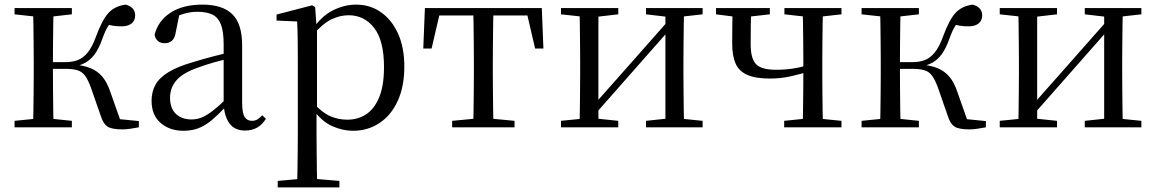

<svg xmlns="http://www.w3.org/2000/svg" viewBox="-20 -551 5005 831"><path d="M43 0V-28L153 -39H185L291 -28V0ZM43 -489V-516H291V-489L185 -477H153ZM123 0Q124 -24 124.5 -65Q125 -106 125.5 -150Q126 -194 126 -229V-288Q126 -322 125.5 -366Q125 -410 124.5 -451Q124 -492 123 -516H212Q211 -492 210.5 -450.5Q210 -409 209.5 -362.5Q209 -316 209 -278V-258Q209 -209 209.5 -158.5Q210 -108 210.5 -66Q211 -24 212 0ZM417 -47 373 -173Q361 -206 348 -223.5Q335 -241 315 -247Q295 -253 263 -253H167V-282H262Q292 -282 315.5 -290.5Q339 -299 359 -323Q379 -347 396 -394Q422 -465 449.5 -495Q477 -525 524 -531Q565 -520 565 -484Q565 -462 549.5 -449.5Q534 -437 506 -437Q483 -437 467 -440Q451 -443 434 -448L481 -479Q462 -459 449 -439.5Q436 -420 423 -383Q408 -341 390 -316.5Q372 -292 349 -279.5Q326 -267 297 -262L298 -272Q343 -268 373 -255.5Q403 -243 423.5 -218.5Q444 -194 458 -152L507 -13L450 -40L581 -27V0Q565 3 545.5 6Q526 9 510 9Q464 9 445.5 -3Q427 -15 417 -47Z M774 15Q714 15 675 -19Q636 -53 636 -115Q636 -154 653 -184.5Q670 -215 709.5 -239Q749 -263 815 -282Q857 -295 903 -307Q949 -319 989 -328V-303Q949 -293 908 -281.5Q867 -270 833 -257Q769 -234 742.5 -202Q716 -170 716 -128Q716 -82 741.5 -58Q767 -34 809 -34Q832 -34 854 -43Q876 -52 904 -74Q932 -96 970 -134L979 -87H955Q924 -54 896.5 -31Q869 -8 840 3.5Q811 15 774 15ZM1041 14Q996 14 973.5 -16.5Q951 -47 948 -100V-103V-359Q948 -415 936 -445.5Q924 -476 899 -488Q874 -500 834 -500Q805 -500 776 -491.5Q747 -483 714 -465L757 -492L741 -413Q737 -386 724.5 -375Q712 -364 693 -364Q657 -364 649 -400Q664 -461 718 -496Q772 -531 856 -531Q943 -531 985.5 -489.5Q1028 -448 1028 -355V-108Q1028 -61 1039 -44.5Q1050 -28 1070 -28Q1083 -28 1093 -33.5Q1103 -39 1115 -52L1131 -37Q1115 -11 1092.5 1.5Q1070 14 1041 14Z M1182 260V232L1293 222H1330L1449 232V260ZM1266 260Q1267 226 1267.5 185.5Q1268 145 1268.5 103.5Q1269 62 1269 27V-287Q1269 -338 1268.5 -379.5Q1268 -421 1266 -458L1177 -462V-488L1331 -528L1344 -520L1350 -435L1352 -430V-79L1350 -69V27Q1350 61 1350.5 102.5Q1351 144 1351.5 185Q1352 226 1353 260ZM1508 15Q1463 15 1418 -5Q1373 -25 1335 -77H1322L1336 -105Q1374 -64 1408.5 -48.5Q1443 -33 1484 -33Q1528 -33 1563.5 -55.5Q1599 -78 1620.5 -128.5Q1642 -179 1642 -261Q1642 -375 1599.5 -430Q1557 -485 1489 -485Q1451 -485 1414 -467Q1377 -449 1332 -398L1322 -425H1333Q1372 -482 1421.5 -506.5Q1471 -531 1521 -531Q1582 -531 1629 -498Q1676 -465 1703 -405Q1730 -345 1730 -263Q1730 -177 1701.5 -114.5Q1673 -52 1622.5 -18.5Q1572 15 1508 15Z M1812 -341 1819 -516H2325L2332 -341H2296L2256 -513L2298 -484H1846L1888 -513L1848 -341ZM1937 0V-28L2052 -39H2092L2207 -28V0ZM2028 0Q2029 -24 2029.5 -65Q2030 -106 2030.5 -150Q2031 -194 2031 -229V-288Q2031 -322 2030.5 -366Q2030 -410 2029.5 -451Q2029 -492 2028 -516H2116Q2115 -492 2114.5 -451Q2114 -410 2113.5 -366Q2113 -322 2113 -288V-229Q2113 -194 2113.5 -150Q2114 -106 2114.5 -65Q2115 -24 2116 0Z M2408 0V-28L2517 -39H2551L2656 -28V0ZM2776 0V-28L2879 -39H2913L3021 -28V0ZM2488 0Q2489 -24 2489.5 -65Q2490 -106 2490.5 -150Q2491 -194 2491 -229V-288Q2491 -322 2490.5 -366Q2490 -410 2489.5 -451Q2489 -492 2488 -516H2570V0ZM2547 -47 2512 -66H2523L2700 -266L2881 -471L2915 -451H2903L2725 -249ZM2860 0V-516H2941Q2940 -492 2939.5 -451Q2939 -410 2938.5 -366Q2938 -322 2938 -288V-229Q2938 -194 2938.5 -150Q2939 -106 2939.5 -65Q2940 -24 2941 0ZM2408 -489V-516H2656V-489L2552 -477H2518ZM2776 -489V-516H3021V-489L2914 -477H2879Z M3313 -211Q3250 -211 3214 -227Q3178 -243 3163.5 -276.5Q3149 -310 3149 -362Q3149 -405 3149.5 -442Q3150 -479 3151 -516H3232Q3230 -477 3229.5 -441Q3229 -405 3229 -360Q3229 -297 3252.5 -273Q3276 -249 3339 -249Q3379 -249 3413.5 -254.5Q3448 -260 3491 -273V-245Q3445 -230 3401.5 -220.5Q3358 -211 3313 -211ZM3454 0Q3455 -24 3455.5 -65Q3456 -106 3456.5 -152Q3457 -198 3457 -234V-288Q3457 -322 3456.5 -366Q3456 -410 3455.5 -451Q3455 -492 3454 -516H3542Q3541 -492 3540.5 -451Q3540 -410 3539.5 -366Q3539 -322 3539 -288V-229Q3539 -194 3539.5 -150Q3540 -106 3540.5 -65Q3541 -24 3542 0ZM3079 -489V-516H3312V-489L3206 -477H3173ZM3374 0V-28L3481 -39H3513L3622 -28V0ZM3375 -489V-516H3622V-489L3515 -477H3483Z M3709 0V-28L3819 -39H3851L3957 -28V0ZM3709 -489V-516H3957V-489L3851 -477H3819ZM3789 0Q3790 -24 3790.5 -65Q3791 -106 3791.5 -150Q3792 -194 3792 -229V-288Q3792 -322 3791.5 -366Q3791 -410 3790.5 -451Q3790 -492 3789 -516H3878Q3877 -492 3876.5 -450.5Q3876 -409 3875.5 -362.5Q3875 -316 3875 -278V-258Q3875 -209 3875.5 -158.5Q3876 -108 3876.5 -66Q3877 -24 3878 0ZM4083 -47 4039 -173Q4027 -206 4014 -223.5Q4001 -241 3981 -247Q3961 -253 3929 -253H3833V-282H3928Q3958 -282 3981.5 -290.5Q4005 -299 4025 -323Q4045 -347 4062 -394Q4088 -465 4115.5 -495Q4143 -525 4190 -531Q4231 -520 4231 -484Q4231 -462 4215.5 -449.5Q4200 -437 4172 -437Q4149 -437 4133 -440Q4117 -443 4100 -448L4147 -479Q4128 -459 4115 -439.5Q4102 -420 4089 -383Q4074 -341 4056 -316.5Q4038 -292 4015 -279.5Q3992 -267 3963 -262L3964 -272Q4009 -268 4039 -255.5Q4069 -243 4089.5 -218.5Q4110 -194 4124 -152L4173 -13L4116 -40L4247 -27V0Q4231 3 4211.5 6Q4192 9 4176 9Q4130 9 4111.5 -3Q4093 -15 4083 -47Z M4307 0V-28L4416 -39H4450L4555 -28V0ZM4675 0V-28L4778 -39H4812L4920 -28V0ZM4387 0Q4388 -24 4388.5 -65Q4389 -106 4389.5 -150Q4390 -194 4390 -229V-288Q4390 -322 4389.5 -366Q4389 -410 4388.5 -451Q4388 -492 4387 -516H4469V0ZM4446 -47 4411 -66H4422L4599 -266L4780 -471L4814 -451H4802L4624 -249ZM4759 0V-516H4840Q4839 -492 4838.5 -451Q4838 -410 4837.5 -366Q4837 -322 4837 -288V-229Q4837 -194 4837.5 -150Q4838 -106 4838.5 -65Q4839 -24 4840 0ZM4307 -489V-516H4555V-489L4451 -477H4417ZM4675 -489V-516H4920V-489L4813 -477H4778Z"/></svg>

Font: Noto Serif JP
Style: Regular
Weight: 400
Designer: Ryoko NISHIZUKA  (kana & ideographs); Frank Grießhammer (Latin, Greek & Cyrillic); Wenlong ZHANG  (bopomofo); Sandoll Co
Foundry: Adobe
Version: Version 2.003-H1;hotconv 1.1.1;makeotfexe 2.6.0